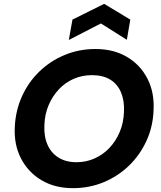

<svg xmlns="http://www.w3.org/2000/svg" viewBox="-20 -967 840 999"><path d="M359 12Q266 12 196.5 -29Q127 -70 89.5 -142Q52 -214 57 -307Q61 -392 94.5 -466Q128 -540 185 -595Q242 -650 316.5 -681Q391 -712 477 -712Q571 -712 640.5 -671Q710 -630 747 -558Q784 -486 779 -394Q776 -308 742 -234Q708 -160 651 -105Q594 -50 519.5 -19Q445 12 359 12ZM378 -123Q428 -123 472 -142.5Q516 -162 549.5 -197.5Q583 -233 603 -280.5Q623 -328 625 -384Q628 -442 610 -485.5Q592 -529 554 -552.5Q516 -576 458 -576Q408 -576 364 -557Q320 -538 286.5 -502.5Q253 -467 233 -420Q213 -373 211 -317Q208 -258 227 -214.5Q246 -171 284.5 -147Q323 -123 378 -123ZM338 -759 357 -865 522 -947 658 -865 640 -760 505 -845Z"/></svg>

Font: DM Sans 28pt Black
Style: Italic
Weight: 900
Italic angle: -10°
Version: Version 4.004;gftools[0.9.30]